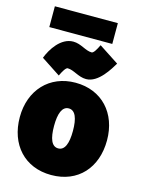

<svg xmlns="http://www.w3.org/2000/svg" viewBox="-144 -1065 896 1178"><g transform="rotate(15 303.5 -476.0)"><path d="M299 27C470 27 576 -93 576 -267C576 -439 467 -559 299 -559C134 -559 22 -439 22 -267C22 -93 130 27 299 27ZM65 -655 187 -575C201 -605 217 -632 229 -632C268 -632 304 -597 354 -597C433 -597 492 -702 514 -738L387 -821C373 -791 357 -764 345 -764C305 -764 270 -799 220 -799C141 -799 87 -713 65 -655ZM54 -847H454V-979H54ZM299 -396C341 -396 359 -348 359 -269C359 -190 341 -142 299 -142C257 -142 239 -189 239 -269C239 -347 257 -396 299 -396Z"/></g></svg>

Font: Repo ExtraBlack
Style: Regular
Weight: 400
Designer: Stefan Peev
Foundry: Context Ltd
Version: Version 001.502